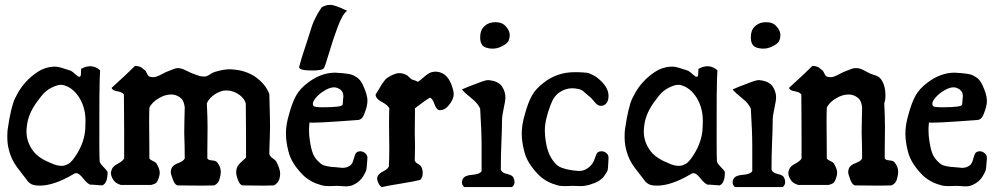

<svg xmlns="http://www.w3.org/2000/svg" viewBox="-20 -760 4040 780"><path d="M234.4 -415Q275.4 -406.2 302.7 -362.3Q330.1 -317.4 327.1 -257.8L326.2 -233.4Q322.3 -183.6 293 -135.7Q272.5 -102.5 258.8 -94.7L246.1 -88.9Q226.6 -82 197.3 -92.8L193.4 -94.7Q139.6 -115.2 117.2 -143.6Q112.3 -149.4 107.4 -157.2Q85 -193.4 87.9 -236.3Q88.9 -244.1 89.8 -252.9Q96.7 -303.7 135.7 -353.5Q140.6 -360.4 148.4 -370.1Q166 -392.6 190.4 -404.3Q217.8 -418 234.4 -415ZM309.6 -480.5Q309.6 -480.5 308.6 -456.1Q305.7 -440.4 290 -455.1Q272.5 -470.7 267.6 -472.7Q219.7 -488.3 219.7 -487.3Q209 -490.2 197.3 -489.3Q162.1 -487.3 132.8 -467.8Q80.1 -432.6 51.8 -380.9L41 -360.4Q24.4 -326.2 10.7 -231.4Q9.8 -224.6 9.8 -215.8Q8.8 -181.6 14.6 -157.2Q17.6 -144.5 23.4 -127.9Q34.2 -97.7 62.5 -63.5L93.8 -22.5Q106.4 -8.8 125 -6.8Q181.6 0 259.8 -42Q272.5 -48.8 280.3 -53.7Q294.9 -63.5 314.5 -39.1Q337.9 -9.8 348.6 -9.8Q351.6 -9.8 355.5 -9.8L395.5 -6.8L397.5 -7.8Q417 -17.6 417 -60.5Q417 -65.4 396.5 -85.9Q384.8 -98.6 384.8 -105.5Q382.8 -125 383.8 -364.3Q384.8 -455.1 386.7 -474.6Q353.5 -503.9 309.6 -480.5Z M1103.5 -101.6Q1118.2 -72.3 1118.2 -54.7Q1118.2 -44.9 1115.2 -33.2Q1109.4 -15.6 1092.8 -6.8Q1070.3 -5.9 1052.7 -5.9Q1023.4 -5.9 963.9 -6.8Q953.1 -11.7 947.3 -27.3Q939.5 -47.9 939.5 -60.5Q939.5 -69.3 942.4 -78.1Q946.3 -89.8 962.9 -104.5Q979.5 -119.1 979.5 -120.1V-217.8Q979.5 -275.4 978.5 -339.8Q972.7 -360.4 952.1 -375Q928.7 -391.6 902.3 -392.6Q902.3 -392.6 897.5 -392.6Q880.9 -392.6 857.4 -379.9Q830.1 -363.3 820.3 -340.8Q823.2 -280.3 823.2 -243.2Q823.2 -224.6 822.8 -193.8Q822.3 -163.1 822.3 -147.5V-116.2Q826.2 -109.4 841.3 -108.4Q856.4 -107.4 861.3 -101.6Q877 -83 877 -61.5Q877 -49.8 872.1 -33.2Q868.2 -15.6 850.6 -6.8Q828.1 -5.9 801.8 -5.9Q758.8 -5.9 700.2 -6.8Q689.5 -11.7 683.6 -27.3Q673.8 -52.7 673.8 -60.5Q673.8 -70.3 677.7 -78.1Q683.6 -89.8 704.6 -97.7Q725.6 -105.5 730.5 -116.2Q730.5 -140.6 730 -164.6Q729.5 -188.5 729 -201.2Q728.5 -213.9 728.5 -221.7Q728.5 -234.4 729 -261.2Q729.5 -288.1 730.5 -324.2Q727.5 -346.7 718.8 -357.4Q704.1 -373 681.6 -376H673.8Q650.4 -376 626 -361.3Q596.7 -344.7 586.9 -322.3Q585.9 -299.8 585.9 -262.7Q585.9 -248 586.4 -202.1Q586.9 -156.2 586.9 -116.2Q590.8 -110.4 601.1 -106Q611.3 -101.6 615.2 -96.7Q628.9 -74.2 628.9 -58.6Q628.9 -49.8 626 -41Q620.1 -20.5 612.3 -15.6Q606.4 -11.7 594.7 -8.8H542H470.7Q451.2 -14.6 442.4 -26.4Q430.7 -43 430.7 -56.6Q430.7 -62.5 433.6 -70.3Q437.5 -84 458 -94.7Q478.5 -105.5 484.4 -116.2V-164.1V-227.5Q484.4 -297.9 483.4 -376Q477.5 -385.7 456.5 -389.2Q435.5 -392.6 433.6 -403.3Q493.2 -457 528.3 -492.2Q533.2 -492.2 536.6 -491.7Q540 -491.2 543.5 -490.2Q546.9 -489.3 548.8 -488.8Q550.8 -488.3 553.7 -486.3Q556.6 -484.4 557.6 -483.4Q558.6 -482.4 562 -479.5Q565.4 -476.6 567.4 -475.6Q572.3 -472.7 577.1 -461.4Q582 -450.2 588.9 -448.2Q598.6 -446.3 601.6 -446.3Q614.3 -446.3 635.3 -457.5Q656.2 -468.8 663.1 -470.7Q668.9 -472.7 676.8 -476.1Q684.6 -479.5 690.9 -481.4Q697.3 -483.4 705.1 -483.4Q718.8 -482.4 737.8 -472.7Q756.8 -462.9 763.7 -460.9Q768.6 -459 777.8 -455.6Q787.1 -452.1 793.5 -450.7Q799.8 -449.2 807.6 -449.2H813.5Q822.3 -450.2 833.5 -458Q844.7 -465.8 852.5 -467.8Q887.7 -478.5 911.1 -478.5Q922.9 -478.5 929.7 -477.5Q976.6 -473.6 1013.7 -450.2Q1058.6 -419.9 1074.2 -377.9Q1077.1 -275.4 1077.1 -244.1Q1077.1 -222.7 1075.7 -190.4Q1074.2 -158.2 1074.2 -133.8Q1077.1 -124 1088.9 -116.2Q1100.6 -108.4 1103.5 -101.6Z M1390.6 -715.8Q1373 -706.1 1353 -653.3Q1333 -600.6 1316.9 -545.4Q1300.8 -490.2 1295.9 -483.4Q1290 -473.6 1248 -473.6Q1195.3 -473.6 1195.3 -487.3V-488.3Q1205.1 -526.4 1223.6 -580.1Q1229.5 -596.7 1236.3 -619.6Q1243.2 -642.6 1247.6 -655.3Q1252 -668 1261.7 -688Q1271.5 -708 1287.1 -730.5Q1303.7 -740.2 1321.3 -740.2Q1341.8 -740.2 1390.6 -715.8ZM1237.3 -262.7Q1235.4 -243.2 1235.4 -231.4Q1235.4 -208 1239.3 -185.5Q1244.1 -153.3 1252 -134.3Q1259.8 -115.2 1279.3 -98.6Q1284.2 -93.8 1289.6 -90.8Q1294.9 -87.9 1302.2 -86.4Q1309.6 -85 1313 -84Q1316.4 -83 1326.2 -82Q1335.9 -81.1 1339.8 -81.1Q1343.8 -81.1 1355 -79.6Q1366.2 -78.1 1372.1 -78.1Q1388.7 -78.1 1401.4 -86.9Q1408.2 -91.8 1411.1 -97.7Q1414.1 -103.5 1417 -114.3Q1419.9 -125 1421.9 -129.9Q1426.8 -145.5 1443.4 -145.5Q1454.1 -145.5 1463.4 -137.7Q1472.7 -129.9 1472.7 -119.1V-118.2Q1469.7 -76.2 1468.3 -69.8Q1466.8 -63.5 1456.1 -44.9Q1442.4 -21.5 1415 -8.8Q1402.3 -2.9 1384.8 -2.9Q1379.9 -2.9 1367.7 -3.9Q1355.5 -4.9 1348.6 -4.9Q1335.9 -3.9 1316.4 -3.9Q1296.9 -3.9 1285.2 -7.8Q1244.1 -18.6 1213.9 -45.9Q1163.1 -95.7 1151.4 -146.5Q1141.6 -184.6 1141.6 -217.8Q1141.6 -253.9 1154.3 -295.9Q1167 -342.8 1182.6 -371.1Q1198.2 -399.4 1230.5 -423.8Q1284.2 -464.8 1341.8 -464.8Q1349.6 -464.8 1369.1 -462.9Q1391.6 -460.9 1403.8 -458Q1416 -455.1 1429.7 -445.8Q1443.4 -436.5 1452.1 -418.9Q1472.7 -377.9 1472.7 -350.6Q1472.7 -329.1 1460.9 -299.8Q1452.1 -273.4 1433.6 -272.5Q1422.9 -271.5 1351.1 -266.6Q1279.3 -261.7 1251 -261.7Q1238.3 -261.7 1237.3 -262.7ZM1253.9 -329.1Q1258.8 -324.2 1292 -324.2Q1370.1 -324.2 1372.1 -335Q1372.1 -340.8 1373.5 -352.5Q1375 -364.3 1375 -369.1Q1375 -386.7 1362.3 -396.5Q1348.6 -405.3 1336.9 -405.3Q1317.4 -405.3 1290 -386.7Q1275.4 -377 1263.2 -362.8Q1251 -348.6 1251 -337.9Q1251 -334 1253.9 -329.1Z M1531.2 0Q1521.5 -3.9 1514.6 -22.5Q1509.8 -35.2 1514.6 -44.9Q1520.5 -55.7 1537.1 -64Q1553.7 -72.3 1559.6 -83Q1561.5 -111.3 1561.5 -156.2Q1561.5 -169.9 1561 -201.7Q1560.5 -233.4 1560.5 -254.9Q1560.5 -294.9 1561.5 -320.3Q1555.7 -333 1530.8 -346.2Q1505.9 -359.4 1505.9 -376Q1510.7 -382.8 1520 -398.9Q1529.3 -415 1531.7 -418.5Q1534.2 -421.9 1541 -431.2Q1547.9 -440.4 1552.7 -443.4Q1557.6 -446.3 1564.9 -450.7Q1572.3 -455.1 1583 -459Q1591.8 -462.9 1602.5 -462.9Q1618.2 -462.9 1633.8 -454.1Q1647.5 -441.4 1650.4 -439Q1653.3 -436.5 1659.7 -435.1Q1666 -433.6 1677.7 -427.7Q1687.5 -433.6 1699.7 -444.8Q1711.9 -456.1 1723.1 -462.4Q1734.4 -468.8 1750 -468.8H1753.9Q1802.7 -464.8 1820.3 -396.5Q1823.2 -385.7 1823.2 -377.9Q1823.2 -360.4 1809.6 -340.8Q1790 -312.5 1769.5 -312.5H1764.6Q1752 -315.4 1744.6 -337.9Q1737.3 -360.4 1725.6 -363.3Q1693.4 -341.8 1666 -320.3Q1665 -273.4 1665 -226.6Q1665 -210.9 1665.5 -193.4Q1666 -175.8 1666 -162.1Q1666 -157.2 1665.5 -139.6Q1665 -122.1 1665 -107.4Q1668 -99.6 1678.7 -93.8Q1689.5 -87.9 1692.4 -80.1Q1697.3 -70.3 1697.3 -56.6Q1697.3 -40 1687.5 -29.3Q1666 -23.4 1611.3 -14.6Q1556.6 -5.9 1531.2 0Z M1975.6 -562.5Q1951.2 -564.5 1941.4 -574.2Q1930.7 -585 1930.7 -607.4Q1930.7 -632.8 1941.4 -646.5Q1957 -666 1980.5 -668.9Q1982.4 -668.9 1986.8 -669.4Q1991.2 -669.9 1993.2 -669.9Q2021.5 -669.9 2036.1 -651.4Q2050.8 -634.8 2050.8 -617.2Q2050.8 -605.5 2046.9 -596.7Q2043 -583 2015.6 -570.3Q1999 -562.5 1982.4 -562.5ZM1856.4 -396.5Q1881.8 -408.2 1912.1 -418.9Q1914.1 -419.9 1933.6 -427.2Q1953.1 -434.6 1963.9 -434.6Q1965.8 -434.6 1968.3 -434.1Q1970.7 -433.6 1971.7 -433.6Q2007.8 -428.7 2021.5 -405.3Q2033.2 -385.7 2033.2 -364.3Q2033.2 -350.6 2026.4 -320.3Q2019.5 -290 2019.5 -271.5Q2019.5 -239.3 2017.1 -186Q2014.6 -132.8 2014.6 -70.3Q2019.5 -57.6 2040 -53.2Q2060.5 -48.8 2065.4 -39.1Q2070.3 -29.3 2070.3 -20.5Q2070.3 -8.8 2060.5 0H1866.2Q1856.4 -8.8 1856.4 -19.5Q1856.4 -26.4 1860.4 -33.2Q1868.2 -47.9 1897.9 -49.8Q1927.7 -51.8 1936.5 -64.5V-106.4V-168Q1936.5 -222.7 1930.7 -318.4Q1921.9 -339.8 1896.5 -359.9Q1871.1 -379.9 1856.4 -396.5Z M2422.9 -330.1Q2422.9 -330.1 2419.9 -330.1Q2408.2 -330.1 2395 -346.2Q2381.8 -362.3 2377.9 -365.2Q2371.1 -370.1 2362.8 -377.9Q2354.5 -385.7 2347.2 -391.1Q2339.8 -396.5 2330.1 -398.4Q2316.4 -401.4 2304.7 -401.4Q2277.3 -401.4 2252.9 -384.8Q2229.5 -370.1 2215.8 -331.1Q2193.4 -272.5 2193.4 -229.5Q2193.4 -208 2197.3 -185.5Q2206.1 -124 2241.2 -90.8Q2257.8 -75.2 2302.7 -68.4Q2305.7 -68.4 2316.4 -66.9Q2327.1 -65.4 2332 -65.4Q2349.6 -65.4 2363.3 -74.2Q2374 -80.1 2381.8 -89.4Q2389.6 -98.6 2392.6 -106Q2395.5 -113.3 2401.4 -129.9Q2406.2 -145.5 2422.9 -145.5Q2434.6 -145.5 2443.4 -138.2Q2452.1 -130.9 2452.1 -120.1V-118.2Q2452.1 -110.4 2451.2 -98.6Q2450.2 -73.2 2448.2 -67.4Q2446.3 -61.5 2436.5 -47.9Q2435.5 -45.9 2434.6 -44.9Q2426.8 -34.2 2415.5 -26.9Q2404.3 -19.5 2398.4 -17.6Q2392.6 -15.6 2373 -8.8Q2355.5 -3.9 2337.9 -3.9Q2333 -3.9 2322.8 -4.4Q2312.5 -4.9 2306.6 -4.9Q2293.9 -3.9 2274.4 -3.9Q2254.9 -3.9 2243.2 -7.8Q2202.1 -18.6 2171.9 -45.9Q2121.1 -95.7 2109.4 -146.5Q2099.6 -184.6 2099.6 -217.8Q2099.6 -253.9 2112.3 -295.9Q2125 -342.8 2140.6 -371.1Q2156.2 -399.4 2188.5 -423.8Q2243.2 -466.8 2314.5 -466.8H2328.1Q2353.5 -465.8 2363.8 -464.4Q2374 -462.9 2390.1 -454.6Q2406.2 -446.3 2422.9 -429.7Q2452.1 -400.4 2452.1 -371.1Q2452.1 -362.3 2451.2 -357.4Q2444.3 -331.1 2422.9 -330.1Z M2742.2 -415Q2783.2 -406.2 2810.5 -362.3Q2837.9 -317.4 2835 -257.8L2834 -233.4Q2830.1 -183.6 2800.8 -135.7Q2780.3 -102.5 2766.6 -94.7L2753.9 -88.9Q2734.4 -82 2705.1 -92.8L2701.2 -94.7Q2647.5 -115.2 2625 -143.6Q2620.1 -149.4 2615.2 -157.2Q2592.8 -193.4 2595.7 -236.3Q2596.7 -244.1 2597.7 -252.9Q2604.5 -303.7 2643.6 -353.5Q2648.4 -360.4 2656.2 -370.1Q2673.8 -392.6 2698.2 -404.3Q2725.6 -418 2742.2 -415ZM2817.4 -480.5Q2817.4 -480.5 2816.4 -456.1Q2813.5 -440.4 2797.9 -455.1Q2780.3 -470.7 2775.4 -472.7Q2727.5 -488.3 2727.5 -487.3Q2716.8 -490.2 2705.1 -489.3Q2669.9 -487.3 2640.6 -467.8Q2587.9 -432.6 2559.6 -380.9L2548.8 -360.4Q2532.2 -326.2 2518.6 -231.4Q2517.6 -224.6 2517.6 -215.8Q2516.6 -181.6 2522.5 -157.2Q2525.4 -144.5 2531.2 -127.9Q2542 -97.7 2570.3 -63.5L2601.6 -22.5Q2614.3 -8.8 2632.8 -6.8Q2689.5 0 2767.6 -42Q2780.3 -48.8 2788.1 -53.7Q2802.7 -63.5 2822.3 -39.1Q2845.7 -9.8 2856.4 -9.8Q2859.4 -9.8 2863.3 -9.8L2903.3 -6.8L2905.3 -7.8Q2924.8 -17.6 2924.8 -60.5Q2924.8 -65.4 2904.3 -85.9Q2892.6 -98.6 2892.6 -105.5Q2890.6 -125 2891.6 -364.3Q2892.6 -455.1 2894.5 -474.6Q2861.3 -503.9 2817.4 -480.5Z M3075.2 -562.5Q3050.8 -564.5 3041 -574.2Q3030.3 -585 3030.3 -607.4Q3030.3 -632.8 3041 -646.5Q3056.6 -666 3080.1 -668.9Q3082 -668.9 3086.4 -669.4Q3090.8 -669.9 3092.8 -669.9Q3121.1 -669.9 3135.7 -651.4Q3150.4 -634.8 3150.4 -617.2Q3150.4 -605.5 3146.5 -596.7Q3142.6 -583 3115.2 -570.3Q3098.6 -562.5 3082 -562.5ZM2956.1 -396.5Q2981.4 -408.2 3011.7 -418.9Q3013.7 -419.9 3033.2 -427.2Q3052.7 -434.6 3063.5 -434.6Q3065.4 -434.6 3067.9 -434.1Q3070.3 -433.6 3071.3 -433.6Q3107.4 -428.7 3121.1 -405.3Q3132.8 -385.7 3132.8 -364.3Q3132.8 -350.6 3126 -320.3Q3119.1 -290 3119.1 -271.5Q3119.1 -239.3 3116.7 -186Q3114.3 -132.8 3114.3 -70.3Q3119.1 -57.6 3139.6 -53.2Q3160.2 -48.8 3165 -39.1Q3169.9 -29.3 3169.9 -20.5Q3169.9 -8.8 3160.2 0H2965.8Q2956.1 -8.8 2956.1 -19.5Q2956.1 -26.4 2960 -33.2Q2967.8 -47.9 2997.6 -49.8Q3027.3 -51.8 3036.1 -64.5V-106.4V-168Q3036.1 -222.7 3030.3 -318.4Q3021.5 -339.8 2996.1 -359.9Q2970.7 -379.9 2956.1 -396.5Z M3559.6 -437.5Q3577.1 -412.1 3577.1 -373Q3577.1 -352.5 3572.3 -340.8Q3575.2 -280.3 3575.2 -243.2Q3575.2 -224.6 3574.7 -193.8Q3574.2 -163.1 3574.2 -147.5V-116.2Q3578.1 -109.4 3593.3 -108.4Q3608.4 -107.4 3613.3 -101.6Q3628.9 -83 3628.9 -61.5Q3628.9 -49.8 3624 -33.2Q3620.1 -15.6 3602.5 -6.8Q3580.1 -5.9 3553.7 -5.9Q3510.7 -5.9 3452.1 -6.8Q3441.4 -11.7 3435.5 -27.3Q3425.8 -52.7 3425.8 -60.5Q3425.8 -70.3 3429.7 -78.1Q3435.5 -89.8 3456.5 -97.7Q3477.5 -105.5 3482.4 -116.2Q3482.4 -140.6 3481.9 -164.6Q3481.4 -188.5 3481 -201.2Q3480.5 -213.9 3480.5 -221.7Q3480.5 -234.4 3481 -261.2Q3481.4 -288.1 3482.4 -324.2Q3479.5 -346.7 3470.7 -357.4Q3456.1 -373 3433.6 -376H3425.8Q3402.3 -376 3377.9 -361.3Q3348.6 -344.7 3338.9 -322.3Q3337.9 -299.8 3337.9 -262.7Q3337.9 -248 3338.4 -202.1Q3338.9 -156.2 3338.9 -116.2Q3342.8 -110.4 3353 -106Q3363.3 -101.6 3367.2 -96.7Q3380.9 -74.2 3380.9 -58.6Q3380.9 -49.8 3377.9 -41Q3372.1 -20.5 3364.3 -15.6Q3358.4 -11.7 3346.7 -8.8H3293.9H3222.7Q3203.1 -14.6 3194.3 -26.4Q3182.6 -43 3182.6 -56.6Q3182.6 -62.5 3185.5 -70.3Q3189.5 -84 3210 -94.7Q3230.5 -105.5 3236.3 -116.2V-164.1V-227.5Q3236.3 -297.9 3235.4 -376Q3229.5 -385.7 3208.5 -389.2Q3187.5 -392.6 3185.5 -403.3Q3245.1 -457 3280.3 -492.2Q3285.2 -492.2 3288.6 -491.7Q3292 -491.2 3295.4 -490.2Q3298.8 -489.3 3300.8 -488.8Q3302.7 -488.3 3305.7 -486.3Q3308.6 -484.4 3309.6 -483.4Q3310.5 -482.4 3314 -479.5Q3317.4 -476.6 3319.3 -475.6Q3324.2 -472.7 3329.1 -461.4Q3334 -450.2 3340.8 -448.2Q3350.6 -446.3 3353.5 -446.3Q3366.2 -446.3 3387.2 -457.5Q3408.2 -468.8 3415 -470.7Q3420.9 -472.7 3428.7 -476.1Q3436.5 -479.5 3442.9 -481.4Q3449.2 -483.4 3457 -483.4Q3467.8 -483.4 3476.1 -480.5Q3484.4 -477.5 3497.6 -470.2Q3510.7 -462.9 3515.6 -460.9Q3520.5 -459 3531.2 -455.6Q3542 -452.1 3548.3 -448.2Q3554.7 -444.3 3559.6 -437.5Z M3753.9 -262.7Q3752 -243.2 3752 -231.4Q3752 -208 3755.9 -185.5Q3760.7 -153.3 3768.6 -134.3Q3776.4 -115.2 3795.9 -98.6Q3800.8 -93.8 3806.2 -90.8Q3811.5 -87.9 3818.8 -86.4Q3826.2 -85 3829.6 -84Q3833 -83 3842.8 -82Q3852.5 -81.1 3856.4 -81.1Q3860.4 -81.1 3871.6 -79.6Q3882.8 -78.1 3888.7 -78.1Q3905.3 -78.1 3918 -86.9Q3924.8 -91.8 3927.7 -97.7Q3930.7 -103.5 3933.6 -114.3Q3936.5 -125 3938.5 -129.9Q3943.4 -145.5 3960 -145.5Q3970.7 -145.5 3980 -137.7Q3989.3 -129.9 3989.3 -119.1V-118.2Q3986.3 -76.2 3984.9 -69.8Q3983.4 -63.5 3972.7 -44.9Q3959 -21.5 3931.6 -8.8Q3918.9 -2.9 3901.4 -2.9Q3896.5 -2.9 3884.3 -3.9Q3872.1 -4.9 3865.2 -4.9Q3852.5 -3.9 3833 -3.9Q3813.5 -3.9 3801.8 -7.8Q3760.7 -18.6 3730.5 -45.9Q3679.7 -95.7 3668 -146.5Q3658.2 -184.6 3658.2 -217.8Q3658.2 -253.9 3670.9 -295.9Q3683.6 -342.8 3699.2 -371.1Q3714.8 -399.4 3747.1 -423.8Q3800.8 -464.8 3858.4 -464.8Q3866.2 -464.8 3885.7 -462.9Q3908.2 -460.9 3920.4 -458Q3932.6 -455.1 3946.3 -445.8Q3960 -436.5 3968.8 -418.9Q3989.3 -377.9 3989.3 -350.6Q3989.3 -329.1 3977.5 -299.8Q3968.8 -273.4 3950.2 -272.5Q3939.5 -271.5 3867.7 -266.6Q3795.9 -261.7 3767.6 -261.7Q3754.9 -261.7 3753.9 -262.7ZM3770.5 -329.1Q3775.4 -324.2 3808.6 -324.2Q3886.7 -324.2 3888.7 -335Q3888.7 -340.8 3890.1 -352.5Q3891.6 -364.3 3891.6 -369.1Q3891.6 -386.7 3878.9 -396.5Q3865.2 -405.3 3853.5 -405.3Q3834 -405.3 3806.6 -386.7Q3792 -377 3779.8 -362.8Q3767.6 -348.6 3767.6 -337.9Q3767.6 -334 3770.5 -329.1Z"/></svg>

Font: LPEducational
Style: Medium
Weight: 500
Designer: Based on Essays1743, by John Stracke, which says:

Based on the typeface in a 1743 English translation of the essays of 
Version: Version 001.204